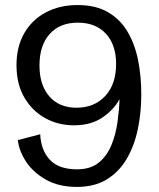

<svg xmlns="http://www.w3.org/2000/svg" viewBox="-20 -735 634 767"><path d="M287.1 11.7Q215.3 11.7 164.3 -16.8Q113.3 -45.4 84.7 -88.4Q56.2 -131.3 51.3 -175.3L140.6 -198.7Q143.6 -134.8 179.2 -96.7Q214.8 -58.6 287.6 -58.6Q342.3 -58.6 375.2 -85.9Q408.2 -113.3 425.5 -156.5Q442.9 -199.7 449.5 -248Q456.1 -296.4 457.5 -338.9Q434.6 -296.4 388.9 -265.4Q343.3 -234.4 274.9 -234.4Q212.9 -234.4 160.9 -262.9Q108.9 -291.5 77.4 -345.2Q45.9 -398.9 45.9 -474.6Q45.9 -548.3 76.9 -602.3Q107.9 -656.2 163.1 -685.5Q218.3 -714.8 290 -714.8Q361.8 -714.8 410.6 -686.8Q459.5 -658.7 489 -609.1Q518.6 -559.6 531.5 -495.1Q544.4 -430.7 544.4 -357.9Q544.4 -285.2 530.5 -218.8Q516.6 -152.3 486.1 -100.3Q455.6 -48.3 406.5 -18.3Q357.4 11.7 287.1 11.7ZM285.6 -304.7Q356.9 -304.7 400.4 -351.6Q443.8 -398.4 443.8 -479.5Q443.8 -556.2 403.1 -600.3Q362.3 -644.5 291 -644.5Q218.8 -644.5 178.2 -598.9Q137.7 -553.2 137.7 -473.6Q137.7 -395.5 177 -350.1Q216.3 -304.7 285.6 -304.7Z"/></svg>

Font: Schibsted Grotesk
Style: Regular
Weight: 400
Designer: Bakken & Baeck AS, Henrik Kongsvoll
Foundry: Schibsted ASA
Version: Version 1.100; ttfautohint (v1.8.4.7-5d5b);gftools[0.9.25]